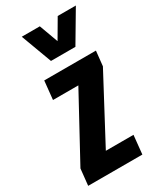

<svg xmlns="http://www.w3.org/2000/svg" viewBox="-207 -905 829 980"><g transform="rotate(-30 207.5 -414.5)"><path d="M163.6 -647 96.2 -828.6H202.6L243.2 -717.8L308.1 -828.6H415L307.6 -647ZM9.3 0 19.5 -96.7 222.2 -469.2H72.8L84 -578.1H388.7L379.4 -490.7L176.8 -109.9H339.8L328.6 0Z"/></g></svg>

Font: Oswald
Style: Demi-Bold
Weight: 600
Designer: Vernon Adams
Foundry: Vernon Adams
Version: 3.0; ttfautohint (v0.94.23-7a4d-dirty) -l 8 -r 50 -G 200 -x 